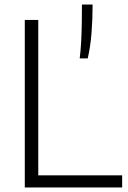

<svg xmlns="http://www.w3.org/2000/svg" viewBox="-20 -828 566 848"><path d="M89.5 0V-740H149V-53.5H519.5V0ZM332 -570Q336.5 -605.5 338.5 -644.2Q340.5 -683 341.2 -724.2Q342 -765.5 342 -808H389Q389 -742.5 384.2 -682.2Q379.5 -622 367.5 -570Z"/></svg>

Font: Encode Sans SC Light
Style: Regular
Weight: 300
Version: Version 3.002